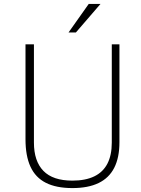

<svg xmlns="http://www.w3.org/2000/svg" viewBox="-20 -949 717 979"><path d="M589 -224Q589 -145.5 562.5 -93.5Q536 -41.5 482.8 -15.8Q429.5 10 349 10Q267 10 214 -16.8Q161 -43.5 135.5 -98.8Q110 -154 110 -239V-723H153V-222Q153 -127.5 201.2 -77.8Q249.5 -28 349 -28Q416 -28 460.8 -49.8Q505.5 -71.5 527.8 -114.8Q550 -158 550 -222V-723H589ZM432.5 -929H492.5L367 -783.5H329.5Z"/></svg>

Font: Public Sans Thin
Style: Regular
Weight: 100
Designer: The Public Sans project authors (U.S. Web Design System). Libre Franklin designed by Pablo Impallari and Rodrigo Fuenzal
Version: Version 1.008